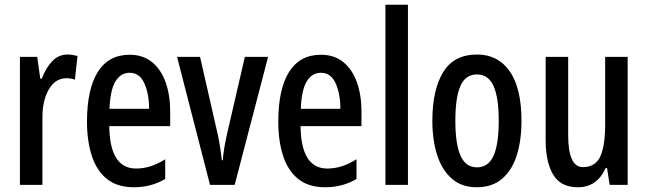

<svg xmlns="http://www.w3.org/2000/svg" viewBox="-20 -831 2731 810"><path d="M265 -601Q274 -601 284.5 -599.5Q295 -598 307 -595L296 -495Q288 -498 278.5 -499.5Q269 -501 260 -501Q213 -501 185.5 -453Q158 -405 159 -331V-51H64V-591H137L150 -499H156Q173 -544 200 -572.5Q227 -601 265 -601Z M527 -600Q584 -600 622 -568.5Q660 -537 679 -483Q698 -429 698 -360V-299H441Q443 -120 554 -120Q585 -120 615 -129.5Q645 -139 677 -159V-76Q618 -41 545 -41Q474 -41 430.5 -76.5Q387 -112 367 -174.5Q347 -237 347 -317Q347 -455 392.5 -527.5Q438 -600 527 -600ZM527 -524Q489 -524 467 -487.5Q445 -451 442 -372H609Q609 -435 589 -479.5Q569 -524 527 -524Z M866 -51 727 -591H824L894 -284Q902 -251 907 -220Q912 -189 916 -155H920Q921 -175 925.5 -203Q930 -231 938 -267L1013 -591H1111L970 -51Z M1334 -600Q1391 -600 1429 -568.5Q1467 -537 1486 -483Q1505 -429 1505 -360V-299H1248Q1250 -120 1361 -120Q1392 -120 1422 -129.5Q1452 -139 1484 -159V-76Q1425 -41 1352 -41Q1281 -41 1237.5 -76.5Q1194 -112 1174 -174.5Q1154 -237 1154 -317Q1154 -455 1199.5 -527.5Q1245 -600 1334 -600ZM1334 -524Q1296 -524 1274 -487.5Q1252 -451 1249 -372H1416Q1416 -435 1396 -479.5Q1376 -524 1334 -524Z M1701 -51H1606V-811H1701Z M2180 -321Q2180 -240 2160.5 -177Q2141 -114 2099 -77.5Q2057 -41 1991 -41Q1928 -41 1886.5 -77Q1845 -113 1824.5 -176Q1804 -239 1804 -321Q1804 -452 1849.5 -526.5Q1895 -601 1993 -601Q2081 -601 2130.5 -530Q2180 -459 2180 -321ZM1901 -321Q1901 -223 1923 -174Q1945 -125 1992 -125Q2040 -125 2062 -173.5Q2084 -222 2084 -321Q2084 -420 2062 -468.5Q2040 -517 1992 -517Q1944 -517 1922.5 -468.5Q1901 -420 1901 -321Z M2628 -591V-51H2552L2541 -122H2535Q2499 -41 2418 -41Q2345 -41 2313.5 -94.5Q2282 -148 2282 -239V-591H2377V-261Q2377 -126 2439 -126Q2492 -126 2512.5 -171Q2533 -216 2533 -307V-591Z"/></svg>

Font: Noto Sans Tamil UI ExtraCondensed Medium
Style: Regular
Weight: 500
Width: 2
Designer: Jelle Bosma - Monotype Design Team
Foundry: Monotype Imaging Inc.
Version: Version 2.004; ttfautohint (v1.8.4.7-5d5b)